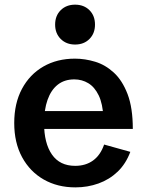

<svg xmlns="http://www.w3.org/2000/svg" viewBox="-20 -791 627 823"><path d="M303.2 12.2Q226.6 12.2 167.5 -21.5Q108.4 -55.2 74.7 -117.2Q41 -179.2 41 -263.7Q41 -348.1 74.2 -410.2Q107.4 -472.2 166 -505.9Q224.6 -539.6 301.3 -539.6Q344.2 -539.6 387.9 -526.4Q431.6 -513.2 468 -479.7Q504.4 -446.3 526.9 -387.5Q549.3 -328.6 549.3 -238.3H118.7V-314.9H441.9L423.3 -287.1Q420.4 -346.2 403.1 -382.1Q385.7 -418 358.6 -434.3Q331.5 -450.7 298.3 -450.7Q256.3 -450.7 227.5 -428Q198.7 -405.3 183.8 -363Q168.9 -320.8 168.9 -263.2Q168.9 -177.2 202.6 -128.7Q236.3 -80.1 302.2 -80.1Q347.2 -80.1 378.9 -103Q410.6 -126 426.3 -171.4L538.6 -140.1Q519.5 -88.9 484.4 -55.2Q449.2 -21.5 402.3 -4.6Q355.5 12.2 303.2 12.2ZM301.8 -600.1Q264.2 -600.1 240.2 -624Q216.3 -647.9 216.3 -685.5Q216.3 -723.6 240.2 -747.3Q264.2 -771 301.8 -771Q339.8 -771 363.5 -747.3Q387.2 -723.6 387.2 -685.5Q387.2 -647.9 363.5 -624Q339.8 -600.1 301.8 -600.1Z"/></svg>

Font: Schibsted Grotesk SemiBold
Style: Regular
Weight: 600
Designer: Bakken & Baeck AS, Henrik Kongsvoll
Foundry: Schibsted ASA
Version: Version 1.100;gftools[0.9.25]